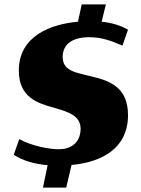

<svg xmlns="http://www.w3.org/2000/svg" viewBox="-20 -740 636 867"><path d="M174 107H279L303 5C443 -8 558 -72 558 -220C558 -336 488 -369 420 -388C333 -412 263 -413 263 -483C263 -527 291 -572 383 -572C440 -572 484 -555 533 -534L558 -606C526 -624 488 -637 439 -642L458 -720H349L332 -642C211 -631 65 -579 65 -421C65 -302 148 -275 215 -256C289 -235 344 -219 344 -157C344 -119 323 -66 244 -66C203 -66 122 -81 67 -112L42 -41C83 -15 131 0 195 6Z"/></svg>

Font: Racing Sans One
Style: Regular
Weight: 400
Designer: Pablo Impallari, Rodrigo Fuenzalida
Foundry: Pablo Impallari, Rodrigo Fuenzalida
Version: Version 1.001